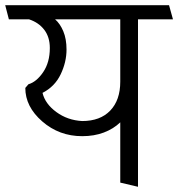

<svg xmlns="http://www.w3.org/2000/svg" viewBox="-31 -700 683 736"><path d="M78 -377Q109 -386 134.5 -423.5Q160 -461 160 -516Q160 -558 138.5 -586Q117 -614 80 -626H3L-11 -680H617L632 -626H498V16L430 0V-231Q404 -206 367 -192Q330 -178 284 -178Q196 -178 131 -234.5Q66 -291 66 -363ZM430 -626H180Q199 -610 211.5 -580.5Q224 -551 224 -510Q224 -462 201.5 -415Q179 -368 132 -344Q142 -302 185 -270.5Q228 -239 284 -236Q353 -236 391.5 -276Q430 -316 430 -387Z"/></svg>

Font: Palanquin Light
Style: Regular
Weight: 300
Designer: Pria Ravichandran
Version: Version 1.0.4